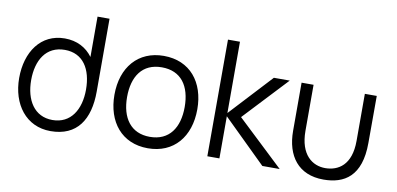

<svg xmlns="http://www.w3.org/2000/svg" viewBox="-70 -935 2414 1167"><g transform="rotate(10 1137.0 -351.5)"><path d="M287 15C451 15 522.5 -98 522.5 -270.5V-720H448.5V-471C410 -523.5 351.5 -555 276.5 -555C128.5 -555 44 -431.5 44 -270.5C44 -108.5 135.5 15 287 15ZM118 -270.5C118 -392.5 172.5 -486.5 288.5 -486.5C401 -486.5 456.5 -397.5 456.5 -270.5C456.5 -147.5 400 -53.5 287 -53.5C174.5 -53.5 118 -147.5 118 -270.5Z M887.5 15C1047.5 15 1143.5 -100.5 1143.5 -270.5C1143.5 -437.5 1049.5 -555 887.5 -555C729.5 -555 632 -440.5 632 -270.5C632 -103 726.5 15 887.5 15ZM710 -270.5C710 -396.5 766.5 -484.5 887.5 -484.5C1006.5 -484.5 1065.5 -400.5 1065.5 -270.5C1065.5 -143 1007.5 -55.5 887.5 -55.5C770.5 -55.5 710 -140.5 710 -270.5Z M1253 0H1327.5V-260L1592.5 0H1699.5L1413.5 -270L1666.5 -540H1568.5L1327.5 -280V-720H1253.5Z M1972 17C2101 17 2203 -44.5 2203 -249.5L2203.5 -540H2130V-249.5C2130 -100 2050.5 -54 1971.5 -53.5C1892.5 -53 1813.5 -107 1813.5 -256V-540H1739.5V-243C1739.5 -88 1817 17 1972 17Z"/></g></svg>

Font: Eudonet
Style: Regular
Weight: 400
Designer: Mikhail Sharanda
Foundry: Mikhail Sharanda
Version: Version 4.503;Glyphs 3.1.2 (3151)